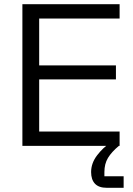

<svg xmlns="http://www.w3.org/2000/svg" viewBox="-20 -695 632 915"><path d="M550 0H86.7V-675H550V-606.7H166.7V-383.3H532.5V-316.7H166.7V-68.3H550ZM489.2 200Q450.8 200 432.5 180.4Q414.2 160.8 414.2 125Q414.2 82.5 442.9 45Q471.7 7.5 505 -13.3L546.7 0Q511.7 29.2 494.6 57.5Q477.5 85.8 477.5 125V145H569.2V200Z"/></svg>

Font: Funnel Display Light
Style: Regular
Weight: 300
Designer: NORD ID, Kristian Moeller
Foundry: Dicotype
Version: Version 1.000